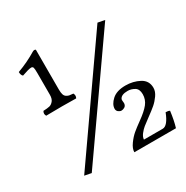

<svg xmlns="http://www.w3.org/2000/svg" viewBox="-165 -781 969 999"><g transform="rotate(-30 320.0 -281.5)"><path d="M530 -601 572 -593 113 62 72 54ZM114 -571Q99 -571 57 -556Q47 -564 47 -583Q110 -606 164 -639Q175 -645 182 -639V-400Q182 -381 185.5 -370Q189 -359 197.5 -353.5Q206 -348 214 -346.5Q222 -345 237 -344Q245 -329 237 -315Q207 -316 153 -316Q87 -316 57 -315Q48 -329 57 -344Q82 -345 94.5 -348Q107 -351 117.5 -363.5Q128 -376 128 -400V-530Q128 -555 125.5 -563Q123 -571 114 -571ZM410 -142Q405 -142 400.5 -144Q396 -146 392 -149Q388 -152 385.5 -157Q383 -162 383 -167Q383 -194 411 -219.5Q439 -245 492 -245Q538 -245 575.5 -225Q613 -205 613 -162Q613 -140 597.5 -118Q582 -96 564 -80.5Q546 -65 513 -41Q487 -22 474 -11.5Q461 -1 448.5 15Q436 31 435 47H548Q578 47 604 -20Q620 -20 628 -15Q621 40 609 79H359Q359 57 377.5 31.5Q396 6 415 -10Q434 -26 466 -49Q508 -79 528 -104Q548 -129 548 -161Q548 -192 528.5 -203.5Q509 -215 488 -215Q449 -215 440 -194Q438 -191 439.5 -179.5Q441 -168 440 -165Q438 -153 428.5 -147.5Q419 -142 410 -142Z"/></g></svg>

Font: Libertinus Mono
Style: Regular
Weight: 400
Designer: Philipp H. Poll
Foundry: Khaled Hosny
Version: Version 6.7